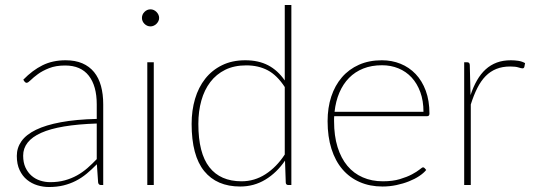

<svg xmlns="http://www.w3.org/2000/svg" viewBox="-20 -743 2144 771"><path d="M368.5 -247Q217.5 -242 145.2 -209.5Q73 -177 73 -118Q73 -90.5 82.2 -70.5Q91.5 -50.5 106.8 -37.2Q122 -24 141.5 -17.8Q161 -11.5 181.5 -11.5Q213.5 -11.5 240 -18.8Q266.5 -26 289 -38.5Q311.5 -51 331 -68Q350.5 -85 368.5 -104ZM73.5 -423Q110.5 -461 151 -481Q191.5 -501 243.5 -501Q282 -501 310.5 -488.8Q339 -476.5 357.8 -453.5Q376.5 -430.5 385.5 -397.8Q394.5 -365 394.5 -324V0H385.5Q375.5 0 374 -10.5L369 -83.5Q348.5 -62.5 328 -45.5Q307.5 -28.5 284.5 -16.8Q261.5 -5 235 1.5Q208.5 8 176.5 8Q153 8 130 1Q107 -6 88.5 -21Q70 -36 58.8 -59.8Q47.5 -83.5 47.5 -117Q47.5 -149.5 66.2 -176Q85 -202.5 124.5 -221.8Q164 -241 224.5 -252.2Q285 -263.5 368.5 -265.5V-324Q368.5 -398 336.5 -439Q304.5 -480 241.5 -480Q204 -480 177 -469.2Q150 -458.5 132 -445.2Q114 -432 103.2 -421.2Q92.5 -410.5 87 -410.5Q82 -410.5 78 -416Z M597.5 -493V0H571.5V-493ZM619 -671Q619 -664 616 -658Q613 -652 608.2 -647.2Q603.5 -642.5 597.2 -639.8Q591 -637 584.5 -637Q570.5 -637 560.2 -647.2Q550 -657.5 550 -671Q550 -685 560.2 -695.2Q570.5 -705.5 584.5 -705.5Q591 -705.5 597.2 -702.8Q603.5 -700 608.2 -695.2Q613 -690.5 616 -684.2Q619 -678 619 -671Z M1123.5 -393.5Q1092.5 -441 1055 -460.8Q1017.5 -480.5 969 -480.5Q920.5 -480.5 884.5 -462.8Q848.5 -445 824.5 -413.5Q800.5 -382 788.5 -339Q776.5 -296 776.5 -245.5Q776.5 -128 820.8 -71.5Q865 -15 950 -15Q1002 -15 1046.2 -43.5Q1090.5 -72 1123.5 -122.5ZM1150 -723V0H1138Q1128 0 1127.5 -10L1124.5 -98Q1091.5 -49.5 1045.8 -21.8Q1000 6 944.5 6Q850.5 6 800 -56Q749.5 -118 749.5 -245.5Q749.5 -299.5 763.2 -346Q777 -392.5 804.2 -427Q831.5 -461.5 871.8 -481.2Q912 -501 965 -501Q1018 -501 1056.8 -480.8Q1095.5 -460.5 1123.5 -420V-723Z M1680.5 -294Q1680.5 -338.5 1667.8 -373.2Q1655 -408 1632.8 -432Q1610.5 -456 1580 -468.5Q1549.5 -481 1514 -481Q1472 -481 1438.8 -467.8Q1405.5 -454.5 1381.5 -430Q1357.5 -405.5 1342.8 -371Q1328 -336.5 1323.5 -294ZM1691.5 -60.5Q1681.5 -48 1663.5 -36Q1645.5 -24 1622.2 -14.8Q1599 -5.5 1571.8 0.2Q1544.5 6 1516 6Q1465.5 6 1424.8 -11.8Q1384 -29.5 1355.2 -63Q1326.5 -96.5 1311 -145.2Q1295.5 -194 1295.5 -256.5Q1295.5 -310.5 1310.2 -355.2Q1325 -400 1353 -432.5Q1381 -465 1421.5 -483Q1462 -501 1513.5 -501Q1553.5 -501 1588.2 -487Q1623 -473 1649 -445.8Q1675 -418.5 1689.8 -378.5Q1704.5 -338.5 1704.5 -287Q1704.5 -276.5 1695.5 -276.5H1322Q1321.5 -271.5 1321.5 -266.8Q1321.5 -262 1321.5 -256.5Q1321.5 -197.5 1335.5 -152.5Q1349.5 -107.5 1375 -77Q1400.5 -46.5 1436.8 -30.8Q1473 -15 1517.5 -15Q1557 -15 1586 -23.8Q1615 -32.5 1634.5 -43Q1654 -53.5 1664.8 -62.2Q1675.5 -71 1678.5 -71Q1682.5 -71 1685 -68Z M1869.5 -361Q1880.5 -394.5 1895.5 -420.5Q1910.5 -446.5 1930.2 -464.5Q1950 -482.5 1975 -491.8Q2000 -501 2031.5 -501Q2046 -501 2061.2 -498.8Q2076.5 -496.5 2088.5 -489.5L2085.5 -474Q2083.5 -468.5 2078.5 -468.5Q2073 -468.5 2061.8 -472.2Q2050.5 -476 2028.5 -476Q1997.5 -476 1973.2 -466.2Q1949 -456.5 1930.2 -437.5Q1911.5 -418.5 1897 -390Q1882.5 -361.5 1870.5 -323.5V0H1844V-493H1856Q1866 -493 1866.5 -482Z"/></svg>

Font: Lato 2
Style: Regular
Weight: 200
Designer: Lukasz Dziedzic with Adam Twardoch and Botio Nikoltchev
Foundry: tyPoland Lukasz Dziedzic
Version: Version 2.015; 2015-08-06; http://www.latofonts.com/